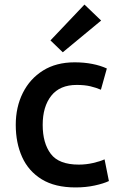

<svg xmlns="http://www.w3.org/2000/svg" viewBox="-20 -808 524 841"><path d="M311 13Q221 13 163 -22.5Q105 -58 77 -120Q49 -182 49 -261Q49 -339 80 -401Q111 -463 168.5 -499Q226 -535 307 -535Q348 -535 384 -528Q420 -521 448 -508L422 -415Q401 -424 376 -430Q351 -436 316 -436Q242 -436 204.5 -388.5Q167 -341 167 -261Q167 -181 202.5 -134Q238 -87 325 -87Q357 -87 387.5 -94Q418 -101 438 -110L457 -15Q434 -4 395 4.5Q356 13 311 13ZM255 -579 201 -631 350 -788 423 -718Z"/></svg>

Font: Ubuntu Sans SemiBold
Style: Regular
Weight: 600
Designer: Dalton Maag Ltd
Foundry: Dalton Maag Ltd
Version: Version 1.006; ttfautohint (v1.8.4.7-5d5b)